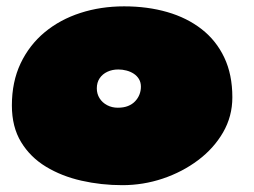

<svg xmlns="http://www.w3.org/2000/svg" viewBox="-20 -538 782 590"><path d="M356 31Q291 31 230.2 17.2Q169.5 3.5 121.2 -25.8Q73 -55 44.8 -101.5Q16.5 -148 16.5 -214Q16.5 -286.5 43.2 -343Q70 -399.5 117.2 -438.8Q164.5 -478 227 -498.2Q289.5 -518.5 361.5 -518.5Q433 -518.5 493.8 -501Q554.5 -483.5 599.5 -448.5Q644.5 -413.5 669.2 -361.2Q694 -309 694 -239Q694 -180.5 665.5 -131.2Q637 -82 588.8 -45.8Q540.5 -9.5 480.2 10.8Q420 31 356 31ZM342 -207Q360 -207 373.2 -212.2Q386.5 -217.5 395.2 -226.8Q404 -236 408.5 -247.5Q413 -259 413 -271.5Q413 -285 407 -295Q401 -305 391 -311.5Q381 -318 368.8 -321.2Q356.5 -324.5 343.5 -324.5Q325 -324.5 310 -317.5Q295 -310.5 286.2 -297.5Q277.5 -284.5 277.5 -266.5Q277.5 -249.5 286 -236Q294.5 -222.5 309.2 -214.8Q324 -207 342 -207Z"/></svg>

Font: Gluten Black
Style: Regular
Weight: 900
Designer: Tyler Finck
Foundry: Etcetera Type Company
Version: Version 1.300